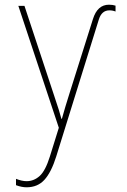

<svg xmlns="http://www.w3.org/2000/svg" viewBox="-20 -553 540 816"><path d="M219 112 400 -470Q412 -509 445 -509Q459 -509 471 -504V-529Q459 -533 443 -533Q394 -533 375 -472L275 -155Q265 -123 257.5 -98.5Q250 -74 243 -48H241Q237 -64 230 -86Q223 -108 207 -156L84 -528H58L230 -10L192 112Q173 173 148.5 195Q124 217 93 217Q73 217 48 207V234Q72 243 93 243Q140 243 169 211Q198 179 219 112Z"/></svg>

Font: Noto Sans Mono UI Condensed Thin
Style: Regular
Weight: 250
Width: 3
Designer: Monotype Design team
Foundry: Monotype Imaging Inc.
Version: 1.000